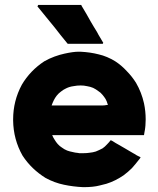

<svg xmlns="http://www.w3.org/2000/svg" viewBox="-20 -734 641 778"><path d="M382.8 -556.6Q378.9 -556.6 374 -556.6Q370.1 -556.6 365.2 -556.6Q355.5 -556.6 345.7 -556.6Q335.9 -556.6 327.1 -556.6Q317.4 -556.6 307.6 -556.6Q297.9 -556.6 288.1 -556.6Q279.3 -556.6 271.5 -556.6Q262.7 -556.6 253.9 -556.6Q253.9 -557.6 252.9 -558.6Q252 -559.6 251 -560.5Q238.3 -576.2 225.6 -591.8Q213.9 -607.4 201.2 -623Q192.4 -633.8 183.6 -644.5Q174.8 -655.3 166 -666Q157.2 -676.8 149.4 -686.5Q140.6 -697.3 131.8 -708Q132.8 -710 134.8 -713.9Q138.7 -713.9 148.4 -713.9Q166 -713.9 183.6 -713.9Q201.2 -713.9 218.8 -713.9Q230.5 -713.9 243.2 -713.9Q254.9 -713.9 266.6 -713.9Q277.3 -713.9 288.1 -713.9Q297.9 -713.9 308.6 -713.9Q309.6 -712.9 310.5 -711.9Q310.5 -710 311.5 -709Q321.3 -693.4 330.1 -677.7Q338.9 -662.1 347.7 -646.5Q354.5 -635.7 360.4 -625Q367.2 -614.3 373 -604.5Q378.9 -592.8 385.7 -582Q391.6 -571.3 398.4 -560.5Q397.5 -559.6 396.5 -556.6Q391.6 -556.6 382.8 -556.6ZM191.4 -186.5Q195.3 -176.8 201.2 -168Q207 -158.2 213.9 -150.4Q221.7 -141.6 231.4 -135.7Q240.2 -128.9 252 -124Q262.7 -120.1 273.4 -118.2Q284.2 -115.2 295.9 -114.3Q297.9 -114.3 300.8 -113.3Q302.7 -113.3 304.7 -113.3Q305.7 -113.3 311.5 -113.3Q317.4 -113.3 319.3 -113.3Q332 -113.3 343.8 -115.2Q355.5 -116.2 368.2 -120.1Q375 -123 381.8 -126Q388.7 -128.9 395.5 -132.8Q405.3 -139.6 413.1 -148.4Q420.9 -156.2 428.7 -166Q430.7 -165 432.6 -164.1Q434.6 -163.1 436.5 -162.1Q448.2 -154.3 460.9 -147.5Q473.6 -139.6 486.3 -132.8Q494.1 -127.9 502.9 -123Q510.7 -118.2 519.5 -113.3Q527.3 -109.4 534.2 -104.5Q542 -100.6 549.8 -96.7Q547.9 -93.8 546.9 -91.8Q544.9 -89.8 543 -86.9Q529.3 -69.3 514.6 -52.7Q499 -37.1 480.5 -23.4Q464.8 -12.7 447.3 -3.9Q429.7 4.9 411.1 10.7Q410.2 10.7 383.8 17.6Q358.4 24.4 317.4 24.4Q276.4 22.5 239.3 14.6Q201.2 6.8 165 -12.7Q136.7 -30.3 113.3 -52.7Q89.8 -75.2 71.3 -103.5Q34.2 -168.9 33.2 -246.1Q33.2 -248 33.2 -250Q33.2 -325.2 68.4 -390.6Q85 -418.9 108.4 -443.4Q130.9 -466.8 159.2 -485.4Q179.7 -497.1 201.2 -504.9Q222.7 -512.7 241.2 -516.6Q276.4 -524.4 296.9 -524.4Q317.4 -524.4 306.6 -524.4Q345.7 -522.5 379.9 -513.7Q414.1 -505.9 447.3 -485.4Q472.7 -468.8 493.2 -446.3Q514.6 -424.8 531.2 -398.4Q553.7 -359.4 563.5 -315.4Q570.3 -283.2 570.3 -250Q570.3 -238.3 569.3 -225.6Q568.4 -221.7 568.4 -216.8Q567.4 -212.9 567.4 -209Q566.4 -203.1 565.4 -198.2Q564.5 -192.4 563.5 -186.5Q561.5 -186.5 559.6 -186.5Q557.6 -186.5 554.7 -186.5Q509.8 -186.5 463.9 -186.5Q418.9 -186.5 373 -186.5Q342.8 -186.5 313.5 -186.5Q283.2 -186.5 252.9 -186.5Q244.1 -186.5 235.4 -186.5Q226.6 -186.5 217.8 -186.5Q210.9 -186.5 205.1 -186.5Q198.2 -186.5 191.4 -186.5ZM189.5 -306.6Q201.2 -306.6 211.9 -306.6Q223.6 -306.6 235.4 -306.6Q255.9 -306.6 275.4 -306.6Q294.9 -306.6 315.4 -306.6Q335 -306.6 354.5 -306.6Q375 -306.6 394.5 -306.6Q403.3 -306.6 413.1 -308.6Q422.9 -310.5 430.7 -306.6Q434.6 -305.7 429.7 -299.8Q424.8 -294.9 420.9 -294.9Q418 -294.9 418.9 -299.8Q418.9 -303.7 418 -306.6Q418 -308.6 417 -309.6Q417 -311.5 416 -312.5Q413.1 -323.2 408.2 -332Q402.3 -341.8 395.5 -349.6Q387.7 -359.4 377.9 -365.2Q369.1 -372.1 357.4 -377.9Q345.7 -382.8 333 -384.8Q320.3 -387.7 306.6 -387.7Q292 -387.7 277.3 -384.8Q261.7 -382.8 248 -376Q237.3 -371.1 227.5 -363.3Q217.8 -356.4 210 -346.7Q203.1 -337.9 198.2 -328.1Q193.4 -318.4 189.5 -307.6Q189.5 -307.6 189.5 -307.6Q189.5 -307.6 189.5 -306.6Z"/></svg>

Font: LeFont
Style: Bold
Weight: 800
Designer: Leryon MEDIA
Version: Version 1.0